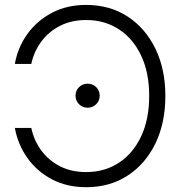

<svg xmlns="http://www.w3.org/2000/svg" viewBox="-20 -758 742 788"><path d="M333.5 -737.8Q430.7 -737.8 503.7 -690.2Q576.7 -642.6 617.7 -558.3Q658.7 -474.1 658.7 -364.3Q658.7 -253.9 617.9 -169.4Q577.1 -85 503.9 -37.4Q430.7 10.3 333.5 10.3Q254.4 10.3 192.9 -22.2Q131.3 -54.7 92.3 -109.9Q53.2 -165 41 -232.9H108.4Q119.6 -180.7 149.9 -139.9Q180.2 -99.1 226.6 -75.4Q272.9 -51.8 333.5 -51.8Q409.7 -51.8 468 -90.1Q526.4 -128.4 559.3 -198.5Q592.3 -268.6 592.3 -364.3Q592.3 -460 559.3 -529.8Q526.4 -599.6 468 -637.7Q409.7 -675.8 333.5 -675.8Q273.4 -675.8 227.1 -652.3Q180.7 -628.9 150.1 -588.1Q119.6 -547.4 108.4 -495.6H41Q52.7 -563 92 -617.9Q131.3 -672.9 192.9 -705.3Q254.4 -737.8 333.5 -737.8ZM339.8 -315.9Q318.8 -315.9 304.4 -330.3Q290 -344.7 290 -365.2Q290 -386.2 304.4 -400.4Q318.8 -414.6 339.8 -414.6Q360.4 -414.6 374.8 -400.4Q389.2 -386.2 389.2 -365.2Q389.2 -344.7 374.8 -330.3Q360.4 -315.9 339.8 -315.9Z"/></svg>

Font: Inter Display Light
Style: Regular
Weight: 300
Designer: Rasmus Andersson
Foundry: rsms
Version: Version 4.000;git-a52131595